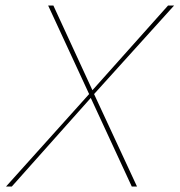

<svg xmlns="http://www.w3.org/2000/svg" viewBox="-20 -678 653 698"><path d="M613 -658 322 -336 478 0H459L310 -322L23 0H2L304 -336L155 -658H174L316 -350L591 -658Z"/></svg>

Font: EauTestInfant Thin
Style: Italic
Weight: 250
Italic angle: -12°
Designer: Christian Thalmann (Catharsis Fonts)
Version: Version 0.001;PS 000.001;hotconv 1.0.88;makeotf.lib2.5.64775